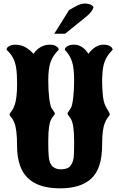

<svg xmlns="http://www.w3.org/2000/svg" viewBox="-20 -1014 668 1080"><path d="M318.4 45.4Q136.2 45.4 92.3 -84Q76.2 -131.8 76.2 -187Q76.2 -242.7 71.8 -274.9Q67.4 -308.1 61 -322.8Q54.7 -337.9 48.8 -347.2Q43 -355.5 38.3 -360.4Q33.7 -365.2 33.7 -370.1Q33.7 -374.5 38.1 -379.4Q42.5 -384.3 48.6 -393.6Q54.7 -402.8 61 -419.4Q76.2 -458.5 76.2 -543.5Q76.2 -599.6 70.6 -633.8Q64.9 -668 52.2 -690.4Q39.6 -712.9 17.1 -733.9Q17.1 -752 43.9 -759.8Q64 -765.1 87.6 -760.7Q111.3 -756.3 129.4 -744.6Q153.8 -728.5 167.5 -711.4Q206.5 -762.7 258.8 -762.7Q280.8 -762.7 293.9 -755.4Q306.2 -748 308.6 -741.2L310.5 -733.9Q277.3 -702.1 264.4 -664.8Q251.5 -627.4 251.5 -562.5Q251.5 -504.9 256.8 -461.9Q262.2 -418.9 270 -405.8Q276.4 -395 282.5 -387.5Q288.6 -379.9 288.6 -375Q288.6 -370.6 282.7 -363.8Q275.9 -356.4 270 -346.2Q251.5 -316.4 251.5 -224.6V-206.5Q251.5 -121.6 261.2 -99.6Q270.5 -80.6 276.4 -76.7Q279.8 -74.2 283 -72.3Q286.1 -70.3 289.6 -68.4Q308.1 -59.1 336.2 -62.5Q364.3 -65.9 375 -79.6Q386.2 -93.8 390.9 -109.6Q395.5 -125.5 396 -150.9Q396.5 -161.6 396.7 -175.3Q397 -189 397 -205.6V-220.2Q397 -315.4 378.4 -345.7Q375 -351.1 371.8 -355.7Q368.7 -360.4 365.7 -363.8Q359.9 -370.6 359.9 -375Q359.9 -379.9 366 -387.5Q372.1 -395 378.4 -405.8Q386.2 -418.5 391.6 -461.9Q397 -505.4 397 -563Q397 -628.4 385.7 -665.5Q374.5 -702.6 344.7 -733.9Q344.7 -751 372.1 -759.8Q382.3 -762.7 396.5 -762.7Q444.3 -762.7 477.1 -711.4Q516.1 -762.7 562 -762.7Q584 -762.7 597.2 -755.4Q609.4 -748 611.8 -741.2L613.8 -733.9Q580.1 -701.7 567.9 -665Q559.1 -639.6 556.4 -604Q553.7 -568.4 554.9 -533Q556.2 -497.6 559.1 -472.7Q563 -439.9 572.3 -420.4Q581.5 -400.9 589.4 -389.6Q597.2 -378.4 597.2 -370.1Q597.2 -365.7 592.8 -361.3Q588.4 -356.4 582.3 -347.2Q576.2 -337.9 569.8 -322.3Q554.7 -286.1 554.7 -208.5Q554.7 -131.3 539.1 -84Q523.4 -36.6 492.2 -8.3Q432.6 45.4 318.4 45.4ZM285.2 -824.2 368.2 -957 388.7 -968.8 412.6 -981.9Q437.5 -994.1 456.5 -994.1Q494.1 -994.1 506.3 -973.6Q497.6 -946.3 465.8 -920.9L346.2 -824.2Z"/></svg>

Font: Sancreek
Style: Regular
Weight: 400
Designer: Vernon Adams
Foundry: Vernon Adams
Version: Version 1.100; ttfautohint (v1.8.4.7-5d5b)